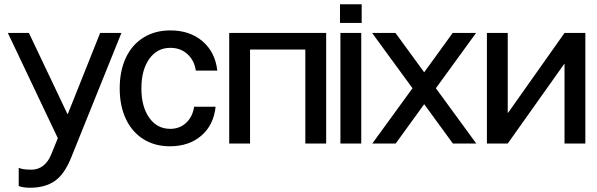

<svg xmlns="http://www.w3.org/2000/svg" viewBox="-20 -675 2807 903"><path d="M121 208Q90 208 68 200V114Q85 123 128 123Q159 123 183 104.5Q207 86 221 51L252 -25L17 -520H116L297 -139H299L451 -520H551L316 63Q284 144 238 176Q192 208 121 208Z M779 13Q708 13 654.5 -20.5Q601 -54 572 -115.5Q543 -177 543 -259Q543 -342 572 -403.5Q601 -465 655 -498.5Q709 -532 781 -532Q873 -532 932.5 -481Q992 -430 1002 -343H901Q894 -391 861.5 -420.5Q829 -450 781 -450Q719 -450 682 -398Q645 -346 645 -259Q645 -173 682 -121Q719 -69 781 -69Q825 -69 855.5 -97.5Q886 -126 893 -173H994Q985 -87 927 -37Q869 13 779 13Z M1058 0V-520H1514V0H1416V-442H1156V0Z M1679 0H1581V-520H1679ZM1681 -655V-567H1579V-655Z M1840 -520 1975 -335 2109 -520H2219L2030 -260L2220 0H2110L1975 -185L1841 0H1731L1920 -260L1730 -520Z M2733 -520V0H2635V-375H2634L2368 0H2270V-520H2368V-145H2370L2635 -520Z"/></svg>

Font: Non Bureau
Style: Regular
Weight: 400
Designer: Jona Saucedo
Foundry: Non Foundry
Version: Version 1.000; ttfautohint (v1.8.4)